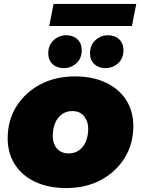

<svg xmlns="http://www.w3.org/2000/svg" viewBox="-20 -945 716 975"><path d="M316 10Q226 10 159 -21.5Q92 -53 55.5 -110Q19 -167 19 -243Q19 -333 63 -404Q107 -475 184 -516Q261 -557 360 -557Q451 -557 517.5 -525.5Q584 -494 620.5 -437.5Q657 -381 657 -304Q657 -214 613 -143Q569 -72 492.5 -31Q416 10 316 10ZM329 -166Q359 -166 381 -181.5Q403 -197 415.5 -225.5Q428 -254 428 -293Q428 -328 407 -354.5Q386 -381 347 -381Q318 -381 295.5 -365.5Q273 -350 260.5 -321.5Q248 -293 248 -254Q248 -215 269.5 -190.5Q291 -166 329 -166ZM516 -599Q481 -599 459 -619.5Q437 -640 437 -674Q437 -716 464.5 -741Q492 -766 528 -766Q563 -766 585 -745.5Q607 -725 607 -690Q607 -648 579.5 -623.5Q552 -599 516 -599ZM304 -599Q269 -599 247 -619.5Q225 -640 225 -674Q225 -716 252.5 -741Q280 -766 316 -766Q351 -766 373 -745.5Q395 -725 395 -690Q395 -648 367.5 -623.5Q340 -599 304 -599ZM230 -813 252 -925H672L650 -813Z"/></svg>

Font: Montserrat Thin Black
Style: Italic
Weight: 900
Italic angle: -11.3°
Version: Version 9.000